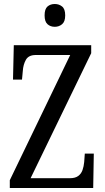

<svg xmlns="http://www.w3.org/2000/svg" viewBox="-20 -940 523 960"><path d="M29 0V-39L331 -665H159Q123 -665 109.5 -641Q96 -617 94 -585L90 -542H45L49 -714H436V-674L133 -49H330Q356 -49 371 -60Q386 -71 392.5 -89.5Q399 -108 401 -130L404 -172H449L446 0ZM254 -806Q232 -806 217.5 -819Q203 -832 203 -863Q203 -895 217.5 -907.5Q232 -920 254 -920Q275 -920 290.5 -907.5Q306 -895 306 -863Q306 -832 290.5 -819Q275 -806 254 -806Z"/></svg>

Font: Noto Serif Khmer ExtraCondensed
Style: Regular
Weight: 400
Width: 2
Designer: Danh Hong and the Monotype Design Team
Foundry: Monotype Imaging Inc.
Version: Version 2.004